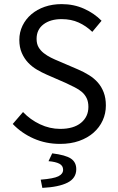

<svg xmlns="http://www.w3.org/2000/svg" viewBox="-20 -688 574 934"><path d="M272 12Q203 12 144 -14Q85 -40 42 -85L92 -143Q127 -106 174.5 -83.5Q222 -61 273 -61Q338 -61 374 -90.5Q410 -120 410 -168Q410 -193 401.5 -210.5Q393 -228 378.5 -240.5Q364 -253 344 -263Q324 -273 301 -284L207 -325Q184 -335 160 -349Q136 -363 117 -383Q98 -403 86 -430.5Q74 -458 74 -494Q74 -531 89.5 -563Q105 -595 132.5 -618.5Q160 -642 197.5 -655Q235 -668 280 -668Q339 -668 389 -645.5Q439 -623 474 -587L429 -533Q399 -562 362.5 -578.5Q326 -595 280 -595Q225 -595 191.5 -569.5Q158 -544 158 -499Q158 -475 167.5 -458.5Q177 -442 193 -429.5Q209 -417 228 -407.5Q247 -398 267 -390L360 -350Q388 -338 413 -322.5Q438 -307 456 -286.5Q474 -266 484.5 -238.5Q495 -211 495 -175Q495 -136 479.5 -102Q464 -68 435 -42.5Q406 -17 365 -2.5Q324 12 272 12ZM186 226 178 186Q241 181 264 169.5Q287 158 287 138Q287 118 269 108.5Q251 99 216 96L234 58Q299 66 325 83.5Q351 101 351 135Q351 179 308.5 200.5Q266 222 186 226Z"/></svg>

Font: SourceSansPro
Style: Book
Weight: 400
Designer: Paul D. Hunt
Foundry: Adobe Systems Incorporated
Version: Version 2.021;PS 2.000;hotconv 1.0.86;makeotf.lib2.5.63406